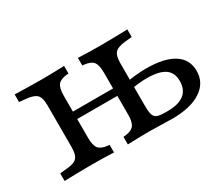

<svg xmlns="http://www.w3.org/2000/svg" viewBox="-80 -605 923 795"><g transform="rotate(-30 382.0 -207.0)"><path d="M171.8 -2.4Q131.5 -2.4 100.8 -1.6Q70.2 -0.8 37.9 0V-36.3L70.2 -39.5Q105.6 -41.9 119.4 -56Q133.1 -70.2 133.1 -105.6V-307.3Q133.1 -343.5 119.4 -357.3Q105.6 -371 70.2 -374.2L37.9 -377.4V-413.7Q70.2 -412.9 100.8 -412.1Q131.5 -411.3 171.8 -411.3Q202.4 -411.3 226.2 -412.1Q250 -412.9 274.2 -413.7V-377.4L265.3 -376.6Q234.7 -373.4 223 -358.5Q211.3 -343.5 211.3 -307.3V-105.6Q211.3 -70.2 223 -55.2Q234.7 -40.3 265.3 -37.1L274.2 -36.3V0Q250 -0.8 226.2 -1.6Q202.4 -2.4 171.8 -2.4ZM403.2 -206.5V-307.3Q403.2 -343.5 391.5 -358.5Q379.8 -373.4 349.2 -376.6L340.3 -377.4V-413.7Q364.5 -412.9 388.3 -412.1Q412.1 -411.3 442.7 -411.3Q483.1 -411.3 513.7 -412.1Q544.4 -412.9 576.6 -413.7V-377.4L544.4 -374.2Q508.9 -371 495.2 -357.3Q481.5 -343.5 481.5 -307.3V-206.5ZM182.3 -196V-231.5H432.3V-196ZM442.7 -2.4Q412.1 -2.4 388.3 -1.6Q364.5 -0.8 340.3 0V-36.3L349.2 -37.1Q379.8 -40.3 391.5 -55.6Q403.2 -71 403.2 -106.5V-206.5H481.5V-102.4Q481.5 -75 485.9 -60.9Q490.3 -46.8 503.2 -41.9Q516.1 -37.1 540.3 -37.1H552.4Q604.8 -37.1 631.5 -58.1Q658.1 -79 658.1 -120.2Q658.1 -160.5 630.6 -179.4Q603.2 -198.4 544.4 -198.4Q524.2 -198.4 502.4 -196Q480.6 -193.5 457.3 -188.7V-223.4Q483.1 -229 510.5 -231.9Q537.9 -234.7 562.1 -234.7Q649.2 -234.7 694.4 -205.6Q739.5 -176.6 739.5 -121.8Q739.5 -64.5 690.3 -32.3Q641.1 0 553.2 0Q526.6 0 499.2 -1.2Q471.8 -2.4 442.7 -2.4Z"/></g></svg>

Font: Playfair 9pt
Style: Regular
Weight: 400
Designer: Claus Eggers Sørensen
Foundry: Claus Eggers Sørensen
Version: Version 2.203